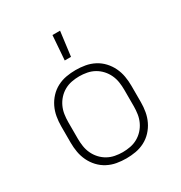

<svg xmlns="http://www.w3.org/2000/svg" viewBox="-176 -875 952 1009"><g transform="rotate(-30 300.0 -370.0)"><path d="M300 8Q271 8 242.5 3Q214 -2 188 -15.5Q162 -29 142 -50.5Q122 -72 109.5 -98Q97 -124 92 -152.5Q87 -181 87 -210V-310Q87 -339 92 -367.5Q97 -396 109.5 -422Q122 -448 142 -469.5Q162 -491 188 -504.5Q214 -518 242.5 -523Q271 -528 300 -528Q329 -528 357.5 -523Q386 -518 412 -504.5Q438 -491 458 -469.5Q478 -448 490.5 -422Q503 -396 508 -367.5Q513 -339 513 -310V-210Q513 -181 508 -152.5Q503 -124 490.5 -98Q478 -72 458 -50.5Q438 -29 412 -15.5Q386 -2 357.5 3Q329 8 300 8ZM300 -30Q323 -30 346.5 -34.5Q370 -39 390.5 -50.5Q411 -62 427 -79.5Q443 -97 453 -118.5Q463 -140 466.5 -163.5Q470 -187 470 -210V-310Q470 -333 466.5 -356.5Q463 -380 453 -401.5Q443 -423 427 -440.5Q411 -458 390.5 -469.5Q370 -481 346.5 -485.5Q323 -490 300 -490Q277 -490 253.5 -485.5Q230 -481 209.5 -469.5Q189 -458 173 -440.5Q157 -423 147 -401.5Q137 -380 133.5 -356.5Q130 -333 130 -310V-210Q130 -187 133.5 -163.5Q137 -140 147 -118.5Q157 -97 173 -79.5Q189 -62 209.5 -50.5Q230 -39 253.5 -34.5Q277 -30 300 -30ZM276 -600 287 -748H333L314 -600Z"/></g></svg>

Font: Iosevka Aile Extralight
Style: Regular
Weight: 200
Designer: Belleve Invis
Foundry: Belleve Invis
Version: Version 31.1.0; ttfautohint (v1.8.4)